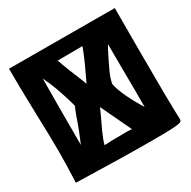

<svg xmlns="http://www.w3.org/2000/svg" viewBox="-164 -892 1063 1066"><g transform="rotate(-30 367.5 -359.5)"><path d="M708 -13Q707 -12 707 -8Q706 -1 696.5 3Q687 7 648 9.5Q609 12 525 12Q333 12 31 3Q36 -110 36 -198Q36 -288 31 -433Q25 -640 26 -731L703 -729V-425Q703 -141 708 -13ZM283 -635Q302 -577 349 -465V-464Q351 -457 357 -443L378 -488Q420 -575 442 -636ZM215 -307Q222 -328 240 -371L227 -416Q213 -462 199 -501Q185 -540 161 -590Q160 -533 160 -410V-230V-165Q191 -236 215 -307ZM572 -209V-288L571 -385L570 -575L553 -544Q520 -479 502.5 -440.5Q485 -402 480 -370Q488 -330 514 -275.5Q540 -221 572 -171ZM413 -101Q447 -101 450 -98L357 -294L337 -249Q329 -231 324 -222Q319 -212 300.5 -171.5Q282 -131 273 -98L318 -100Z"/></g></svg>

Font: Londrina Solid Black
Style: Regular
Weight: 900
Designer: Marcelo Magalhaes
Foundry: Marcelo Magalhães
Version: Version 1.002